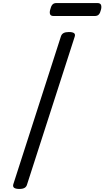

<svg xmlns="http://www.w3.org/2000/svg" viewBox="-20 -1225 685 1259"><path d="M107 14Q84 14 73.5 7Q63 0 67 -16L380 -988Q385 -1002 397.5 -1008.5Q410 -1015 432 -1015Q455 -1015 465 -1008Q475 -1001 470 -985L157 -14Q153 0 141 7Q129 14 107 14ZM332 -1120Q313 -1120 308.5 -1131.5Q304 -1143 309 -1161Q314 -1183 323 -1194Q332 -1205 350 -1205H618Q638 -1205 642.5 -1192.5Q647 -1180 642 -1161Q637 -1140 628 -1130Q619 -1120 601 -1120Z"/></svg>

Font: Playwrite RO
Style: Regular
Weight: 400
Designer: Veronika Burian, José Scaglione
Foundry: TypeTogether
Version: Version 1.002